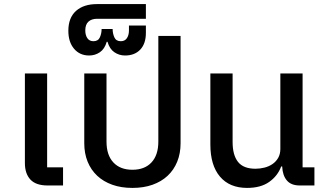

<svg xmlns="http://www.w3.org/2000/svg" viewBox="-20 -909 1595 941"><path d="M213 0Q156 0 129 -29Q102 -58 102 -110V-549H211V-89H289V0Z M629 12Q574 12 530.5 -3.5Q487 -19 456.5 -47.5Q426 -76 409.5 -116.5Q393 -157 393 -207V-549H502V-215Q502 -149 535.5 -113Q569 -77 629 -77Q689 -77 722.5 -113Q756 -149 756 -215V-733H865V-207Q865 -157 848.5 -116.5Q832 -76 801.5 -47.5Q771 -19 727.5 -3.5Q684 12 629 12Z M417 -637Q371 -637 343 -670Q315 -703 315 -758Q315 -822 352.5 -855.5Q390 -889 456 -889H695V-817H456Q429 -817 413.5 -803Q398 -789 398 -760Q398 -737 408 -722Q418 -707 438 -707Q461 -707 469.5 -726Q478 -745 478 -767H532Q532 -745 540.5 -726Q549 -707 572 -707Q592 -707 602 -722Q612 -737 612 -760V-784H695V-748Q695 -695 667.5 -666Q640 -637 593 -637Q564 -637 540.5 -653Q517 -669 507 -704H503Q493 -669 469.5 -653Q446 -637 417 -637Z M1191 12Q1105 12 1058 -43.5Q1011 -99 1011 -201V-549H1120V-213Q1120 -149 1146.5 -115.5Q1173 -82 1232 -82Q1254 -82 1276 -87.5Q1298 -93 1315.5 -105Q1333 -117 1343.5 -135.5Q1354 -154 1354 -179V-549H1463V-89H1521V0H1449Q1407 0 1386 -24.5Q1365 -49 1363 -93H1358Q1341 -47 1299.5 -17.5Q1258 12 1191 12Z"/></svg>

Font: IBM Plex Sans Thai Medium
Style: Regular
Weight: 500
Designer: Mike Abbink, Paul van der Laan, Pieter van Rosmalen, Ben Mitchell, Mark Frömberg
Foundry: Bold Monday
Version: Version 1.1